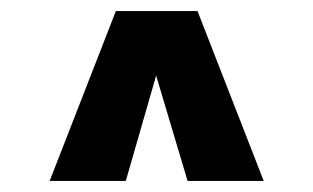

<svg xmlns="http://www.w3.org/2000/svg" viewBox="-20 -708 568 348"><path d="M70 -380 190 -688H338L458 -380H320L263 -571L208 -380Z"/></svg>

Font: Archivo ExtraCondensed Black
Style: Regular
Weight: 900
Width: 2
Designer: Hector Gatti
Foundry: Omnibus-Type
Version: Version 2.001; ttfautohint (v1.8.3)